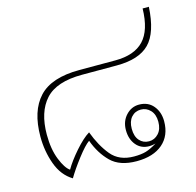

<svg xmlns="http://www.w3.org/2000/svg" viewBox="-93 -696 818 802"><g transform="rotate(-15 316.5 -295.0)"><path d="M40 -193Q40 -304 94 -362Q148 -420 269 -420H425Q507 -420 548 -463Q589 -506 591 -600H618Q612 -490 567 -444Q522 -398 425 -398H275Q164 -398 116 -345Q68 -292 68 -194Q68 -131 86 -86Q104 -41 124 -28Q143 -61 178 -101Q213 -141 241 -158Q264 -96 298.5 -54Q333 -12 397 -12Q428 -12 448.5 -18Q469 -24 497 -41Q482 -37 470 -37Q434 -37 413 -62.5Q392 -88 392 -127Q392 -165 415.5 -190.5Q439 -216 472 -216Q511 -216 533.5 -189Q556 -162 556 -122Q556 -60 515.5 -25Q475 10 403 10Q330 10 291.5 -28Q253 -66 232 -124Q212 -110 179 -67Q146 -24 126 10Q81 -17 60.5 -73.5Q40 -130 40 -193ZM532 -126Q532 -158 515 -176Q498 -194 474 -194Q449 -194 433 -176Q417 -158 417 -126Q417 -93 433 -75Q449 -57 474 -57Q498 -57 515 -75.5Q532 -94 532 -126Z"/></g></svg>

Font: Trirong Thin
Style: Regular
Weight: 250
Designer: Katatrad Team
Foundry: CadsonDemak
Version: Version 1.001